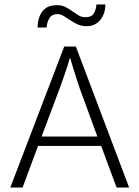

<svg xmlns="http://www.w3.org/2000/svg" viewBox="-20 -838 623 858"><path d="M148 -715Q148 -757 168.5 -786Q189 -815 235 -815Q257 -815 273 -806.5Q289 -798 303 -788Q317 -778 331 -769.5Q345 -761 362 -761Q388 -761 398.5 -777Q409 -793 411 -818H451Q451 -799 445.5 -781.5Q440 -764 429.5 -750.5Q419 -737 403.5 -729Q388 -721 367 -721Q344 -721 326 -729.5Q308 -738 293 -748Q278 -758 264.5 -766.5Q251 -775 238 -775Q212 -775 201 -757Q190 -739 188 -715ZM267 -630H319L557 0H501L432 -186H150L81 0H26ZM166 -228H415L336 -444Q334 -450 329 -465Q324 -480 318 -499Q312 -518 305.5 -539Q299 -560 294 -578H292Q287 -560 280.5 -540Q274 -520 267.5 -501.5Q261 -483 255.5 -468Q250 -453 247 -444Z"/></svg>

Font: Mukta ExtraLight
Style: Regular
Weight: 275
Designer: Girish Dalvi and Yashodeep Gholap
Foundry: Ek Type
Version: Version 2.538;PS 1.002;hotconv 16.6.51;makeotf.lib2.5.65220;